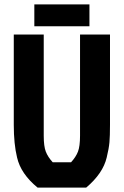

<svg xmlns="http://www.w3.org/2000/svg" viewBox="-20 -858 566 878"><path d="M221 -116H305Q327 -140 336.5 -164.5Q346 -189 346 -237V-700H483V-287Q483 -236 480.5 -207.5Q478 -179 468 -138Q451 -65 374 0H152Q75 -63 58 -138Q43 -199 43 -287V-700H180V-237Q180 -189 189.5 -164.5Q199 -140 221 -116ZM137 -738V-838H389V-738Z"/></svg>

Font: Jockey One
Style: Regular
Weight: 400
Designer: TypeTogether
Foundry: TypeTogether
Version: Version 1.002